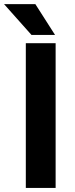

<svg xmlns="http://www.w3.org/2000/svg" viewBox="-54 -923 366 943"><path d="M219.2 0H72.8V-710.9H219.2ZM216.3 -751.5H100.6L-34.2 -902.8H119.6Z"/></svg>

Font: Robotiche
Style: Bold
Weight: 700
Designer: Google
Version: Version 2.001150; 2014